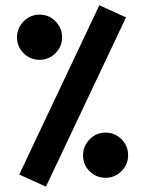

<svg xmlns="http://www.w3.org/2000/svg" viewBox="-20 -696 544 720"><path d="M352.5 -676.3 452.6 -630.9 152.3 3.9 52.2 -41.5ZM43.9 -556.2Q43.9 -590.8 68.6 -616Q93.3 -641.1 128.4 -641.1Q163.6 -641.1 188.2 -616Q212.9 -590.8 212.9 -556.2Q212.9 -521.5 188 -496.6Q163.1 -471.7 128.4 -471.7Q93.8 -471.7 68.8 -496.1Q43.9 -520.5 43.9 -556.2ZM291.5 -113.8Q291.5 -148.4 316.2 -173.6Q340.8 -198.7 376 -198.7Q411.1 -198.7 435.8 -173.6Q460.4 -148.4 460.4 -113.8Q460.4 -79.1 435.5 -54.2Q410.6 -29.3 376 -29.3Q341.3 -29.3 316.4 -53.5Q291.5 -77.6 291.5 -113.8Z"/></svg>

Font: Vazir FD-UI
Style: Bold-FD-UI
Weight: 700
Designer: Saber Rastikerdar
Foundry: Saber Rastikerdar
Version: Version 30.0.0